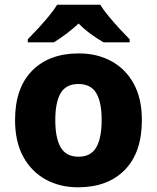

<svg xmlns="http://www.w3.org/2000/svg" viewBox="-20 -786 667 816"><path d="M583 -276Q583 -138 510.5 -64Q438 10 312 10Q234 10 173.5 -23.5Q113 -57 78.5 -120.5Q44 -184 44 -276Q44 -412 116.5 -485.5Q189 -559 315 -559Q393 -559 453.5 -526Q514 -493 548.5 -430Q583 -367 583 -276ZM215 -276Q215 -199 238 -159.5Q261 -120 314 -120Q366 -120 389 -159.5Q412 -199 412 -276Q412 -352 389 -390.5Q366 -429 313 -429Q261 -429 238 -390.5Q215 -352 215 -276ZM406 -766Q420 -743 443 -715.5Q466 -688 489.5 -662.5Q513 -637 531 -619V-606H420Q394 -621 366.5 -641Q339 -661 314 -686Q287 -661 261.5 -642Q236 -623 209 -606H98V-619Q117 -638 140.5 -663.5Q164 -689 186.5 -716Q209 -743 223 -766Z"/></svg>

Font: Noto Sans Sinhala ExtraBold
Style: Regular
Weight: 800
Designer: Jelle Bosma - Monotype Design Team
Foundry: Monotype Imaging Inc.
Version: Version 2.006; ttfautohint (v1.8.4.7-5d5b)